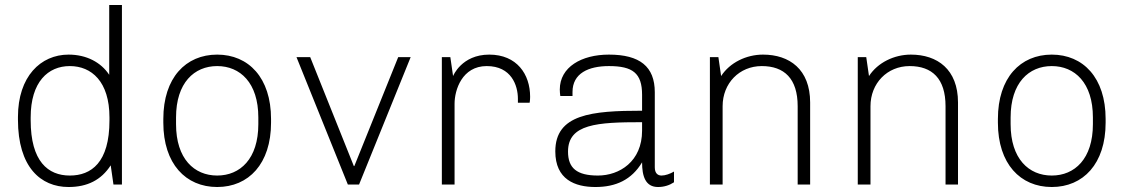

<svg xmlns="http://www.w3.org/2000/svg" viewBox="-20 -740 4544 770"><path d="M424 -77 435 0H469V-720H418V-440C385 -490 327 -521 255 -521C143 -521 52 -433 52 -271V-260C52 -70 143 10 255 10C330 10 386 -18 424 -77ZM419 -269V-257C419 -88 346 -36 260 -36C173 -36 103 -92 103 -258V-269C103 -412 173 -475 260 -475C347 -475 419 -413 419 -269Z M851 10C977 10 1067 -83 1067 -248V-263C1067 -428 977 -521 851 -521C725 -521 635 -428 635 -263V-248C635 -83 725 10 851 10ZM851 -36C759 -36 686 -103 686 -242V-269C686 -408 759 -475 851 -475C943 -475 1016 -408 1016 -269V-242C1016 -103 943 -36 851 -36Z M1420 0 1627 -511H1577L1401 -74H1399L1224 -511H1169L1375 0H1420Z M2057 -328H2104C2104 -328 2106 -338 2106 -352C2106 -442 2053 -521 1942 -521C1831 -521 1797 -435 1797 -435L1786 -511H1752V0H1803V-324C1803 -379 1833 -475 1932 -475C2031 -475 2057 -397 2057 -344V-328Z M2606 -69V-370C2606 -473 2546 -521 2422 -521C2312 -521 2225 -471 2225 -381C2225 -372 2226 -363 2227 -355H2276V-371C2276 -446 2340 -475 2422 -475C2517 -475 2555 -447 2555 -360V-296C2353 -296 2207 -282 2207 -133C2207 -20 2286 10 2368 10C2450 10 2513 -19 2555 -89C2555 -34 2568 10 2619 10C2643 10 2665 3 2683 -9V-52C2668 -43 2648 -36 2633 -36C2618 -36 2606 -45 2606 -69ZM2555 -250V-216C2555 -92 2464 -36 2378 -36C2293 -36 2258 -66 2258 -132C2258 -243 2375 -250 2555 -250Z M3179 0H3229V-329C3229 -462 3146 -521 3040 -521C2973 -521 2907 -489 2872 -435L2861 -511H2827V0H2878V-314C2878 -406 2945 -475 3035 -475C3125 -475 3179 -425 3179 -314V0Z M3772 0H3822V-329C3822 -462 3739 -521 3633 -521C3566 -521 3500 -489 3465 -435L3454 -511H3420V0H3471V-314C3471 -406 3538 -475 3628 -475C3718 -475 3772 -425 3772 -314V0Z M4198 10C4324 10 4414 -83 4414 -248V-263C4414 -428 4324 -521 4198 -521C4072 -521 3982 -428 3982 -263V-248C3982 -83 4072 10 4198 10ZM4198 -36C4106 -36 4033 -103 4033 -242V-269C4033 -408 4106 -475 4198 -475C4290 -475 4363 -408 4363 -269V-242C4363 -103 4290 -36 4198 -36Z"/></svg>

Font: ChivoLight
Style: Regular
Weight: 300
Designer: Hector Gatti
Foundry: Omnibus-Type
Version: Version 1.004;PS 001.004;hotconv 1.0.88;makeotf.lib2.5.64775